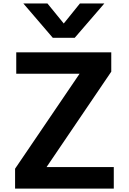

<svg xmlns="http://www.w3.org/2000/svg" viewBox="-20 -1063 745 1113"><path d="M67.4 30.3V-85L441.4 -635.7H74.2V-759.8H625V-647.5L250 -94.7H639.6V30.3ZM115.2 -1043H254.9L349.6 -926.8L443.4 -1043H585L413.1 -843.8H286.1Z"/></svg>

Font: GenEi M Gothic v2 Bold
Style: Regular
Weight: 700
Version: Version 2.0